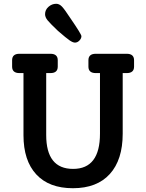

<svg xmlns="http://www.w3.org/2000/svg" viewBox="-20 -984 772 1014"><path d="M410 -793Q410 -781 399.5 -770Q389 -759 376 -759Q365 -759 348 -770.5Q331 -782 286 -821Q245 -860 231.5 -876.5Q218 -893 218 -909Q218 -932 236 -948Q254 -964 277 -964Q293 -964 307 -949.5Q321 -935 353 -886Q410 -803 410 -793ZM649 -700Q688 -700 688 -666V-632Q688 -598 649 -598H628V-278Q628 -140 560 -65Q492 10 365 10Q239 10 171.5 -63Q104 -136 104 -270V-598H83Q44 -598 44 -632V-666Q44 -700 83 -700H246Q285 -700 285 -666V-632Q285 -598 246 -598H224V-271Q224 -92 366 -92Q508 -92 508 -278V-598H486Q447 -598 447 -632V-666Q447 -700 486 -700Z"/></svg>

Font: Solway Medium
Style: Regular
Weight: 500
Designer: Mariya V. Pigoulevskaya
Foundry: The Northern Block Ltd.
Version: Version 1.000;hotconv 1.0.109;makeotfexe 2.5.65596